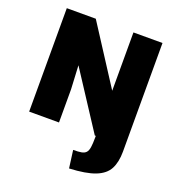

<svg xmlns="http://www.w3.org/2000/svg" viewBox="-167 -847 1149 1240"><g transform="rotate(20 408.0 -227.0)"><path d="M446.8 256.8 430.7 135.3Q465.3 135.3 486.3 131.6Q507.3 127.9 518.3 116Q529.3 104 533.2 78.9Q537.1 53.7 537.1 10.7V-544.4H736.8V35.2Q736.8 107.9 712.2 155Q687.5 202.1 624.5 226.8Q561.5 251.5 446.8 256.8ZM79.1 0V-710.9H278.3L545.9 -296.4L537.1 -475.1V-710.9H736.8V0H530.3L275.9 -390.1L284.2 -228V0Z"/></g></svg>

Font: Comme Black
Style: Regular
Weight: 900
Version: Version 1.000;gftools[0.9.27]